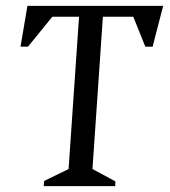

<svg xmlns="http://www.w3.org/2000/svg" viewBox="-20 -632 576 652"><path d="M128.6 0 129.7 -17.4 212.9 -58 248.4 -575.1H157.7L75.1 -473.6H49.7L73.1 -612H534L498.3 -473.6H473.4L432.6 -575.1H329.4L294 -58L372 -16L371 0Z"/></svg>

Font: Ancizar Serif Light
Style: Italic
Weight: 300
Italic angle: -4°
Designer: Cesar Puertas, Viviana Monsalve, Julian Moncada, Julian Prieto, Jose Castro, Felipe Aragon, Mariel Hernandez, Sara Alarc
Version: Version 8.100